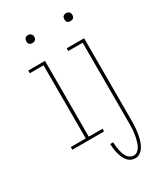

<svg xmlns="http://www.w3.org/2000/svg" viewBox="-224 -788 948 1101"><g transform="rotate(-30 250.0 -237.0)"><path d="M153 -644Q148 -644 142.5 -645.5Q137 -647 133.5 -650.5Q130 -654 128.5 -659.5Q127 -665 127 -670Q127 -675 128.5 -680.5Q130 -686 133.5 -689.5Q137 -693 142.5 -695Q148 -697 153 -697Q158 -697 163.5 -695Q169 -693 172.5 -689.5Q176 -686 178 -680.5Q180 -675 180 -670Q180 -665 178 -659.5Q176 -654 172.5 -650.5Q169 -647 163.5 -645.5Q158 -644 153 -644ZM45 0V-18H144V-502H53V-520H164V-18H255V0ZM405 -644Q400 -644 394.5 -645.5Q389 -647 385.5 -650.5Q382 -654 380.5 -659.5Q379 -665 379 -670Q379 -675 380.5 -680.5Q382 -686 385.5 -689.5Q389 -693 394.5 -695Q400 -697 405 -697Q410 -697 415.5 -695Q421 -693 424.5 -689.5Q428 -686 430 -680.5Q432 -675 432 -670Q432 -665 430 -659.5Q428 -654 424.5 -650.5Q421 -647 415.5 -645.5Q410 -644 405 -644ZM335 223Q319 223 305 216Q291 209 281.5 196.5Q272 184 266.5 170Q261 156 257 141Q253 126 251.5 110.5Q250 95 249 80H269Q269 93 270.5 106Q272 119 274.5 131.5Q277 144 281 156.5Q285 169 292 180Q299 191 310.5 198Q322 205 335 205Q348 205 359 196.5Q370 188 376.5 176.5Q383 165 387 152Q391 139 394 126Q397 113 399 100Q401 87 402 73.5Q403 60 403 46.5Q403 33 403 20V-502H308V-520H423V20Q423 35 422.5 50Q422 65 420.5 80Q419 95 416.5 110Q414 125 410 140Q406 155 400 169Q394 183 385.5 195Q377 207 363.5 215Q350 223 335 223Z"/></g></svg>

Font: Iosevka Thin
Style: Regular
Weight: 100
Monospace: yes
Designer: Belleve Invis
Foundry: Belleve Invis
Version: Version 32.5.0; ttfautohint (v1.8.4)